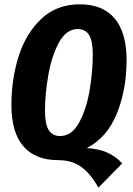

<svg xmlns="http://www.w3.org/2000/svg" viewBox="-20 -730 617 892"><path d="M548 29 437 142Q405 82 361 48Q317 14 250 14Q144 14 88.5 -50.5Q33 -115 33 -242Q33 -363 67 -469.5Q101 -576 172.5 -643Q244 -710 351 -710Q457 -710 512.5 -644.5Q568 -579 568 -451Q568 -313 522.5 -201.5Q477 -90 383 -42Q438 -39 477.5 -21.5Q517 -4 548 29ZM259 -98Q313 -98 347 -159.5Q381 -221 396 -308.5Q411 -396 411 -477Q411 -539 394 -567Q377 -595 341 -595Q288 -595 254 -532.5Q220 -470 204.5 -381.5Q189 -293 189 -214Q189 -153 206.5 -125.5Q224 -98 259 -98Z"/></svg>

Font: Fira Sans Extra Condensed
Style: Bold Italic
Weight: 700
Width: 3
Italic angle: -8°
Designer: Carrois Corporate & Edenspiekermann AG
Foundry: Carrois Corporate GbR & Edenspiekermann AG
Version: Version 4.203